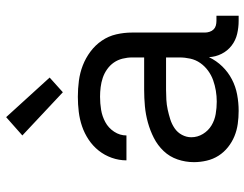

<svg xmlns="http://www.w3.org/2000/svg" viewBox="-108 -700 815 640"><g transform="rotate(-90 300.0 -379.5)"><path d="M251 8Q229 8 207.5 5Q186 2 166.5 -6Q147 -14 130 -27.5Q113 -41 101.5 -59Q90 -77 85 -98.5Q80 -120 80 -141Q80 -169 89 -195.5Q98 -222 117 -242Q136 -262 160.5 -274.5Q185 -287 212 -294.5Q239 -302 266.5 -304.5Q294 -307 321 -307H429V-347Q429 -363 425 -379Q421 -395 412 -408Q403 -421 389.5 -430.5Q376 -440 361 -445Q346 -450 330 -452Q314 -454 298 -454Q276 -454 254.5 -450.5Q233 -447 213.5 -436.5Q194 -426 181.5 -407Q169 -388 169 -366H86Q86 -391 94.5 -415Q103 -439 118.5 -458.5Q134 -478 155 -492Q176 -506 199.5 -514Q223 -522 248 -525Q273 -528 298 -528Q325 -528 351.5 -524.5Q378 -521 402.5 -511.5Q427 -502 448.5 -486Q470 -470 485 -448Q500 -426 506 -400Q512 -374 512 -347V-104Q512 -97 514.5 -89Q517 -81 522.5 -75.5Q528 -70 535.5 -68Q543 -66 551 -66H568V8H551Q529 8 507.5 3Q486 -2 468.5 -15.5Q451 -29 441 -49Q431 -69 430 -91Q418 -66 399 -46.5Q380 -27 356 -14.5Q332 -2 305 3Q278 8 251 8ZM282 -65Q300 -65 318 -68Q336 -71 353 -77Q370 -83 385 -94Q400 -105 410.5 -120Q421 -135 425 -153Q429 -171 429 -189V-234H321Q305 -234 288 -233Q271 -232 255 -228.5Q239 -225 223 -220Q207 -215 193 -205.5Q179 -196 171 -181Q163 -166 163 -150Q163 -129 174 -111Q185 -93 202.5 -82.5Q220 -72 240.5 -68.5Q261 -65 282 -65ZM313 -578 169 -713 230 -767 362 -622Z"/></g></svg>

Font: Nova
Style: Regular
Weight: 400
Monospace: yes
Designer: Belleve Invis
Foundry: Belleve Invis
Version: Version 24.1.4; ttfautohint (v1.8.4)